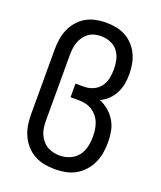

<svg xmlns="http://www.w3.org/2000/svg" viewBox="-139 -831 778 928"><g transform="rotate(20 250.0 -367.5)"><path d="M254 8Q227 8 200 3Q173 -2 149 -15Q125 -28 106.5 -48.5Q88 -69 76.5 -94Q65 -119 60.5 -146Q56 -173 56 -200V-535Q56 -562 60 -588.5Q64 -615 74.5 -639.5Q85 -664 102.5 -684.5Q120 -705 143 -718.5Q166 -732 192.5 -737.5Q219 -743 246 -743Q272 -743 298 -738Q324 -733 346.5 -721Q369 -709 387 -689.5Q405 -670 416 -646.5Q427 -623 431.5 -597Q436 -571 436 -545Q436 -520 431.5 -495.5Q427 -471 415.5 -448.5Q404 -426 386 -408.5Q368 -391 345 -381Q371 -370 392.5 -351.5Q414 -333 428 -309Q442 -285 447 -257Q452 -229 452 -201Q452 -174 447.5 -147Q443 -120 431.5 -95Q420 -70 401.5 -49.5Q383 -29 359 -15.5Q335 -2 308 3Q281 8 254 8ZM254 -62Q280 -62 305 -72.5Q330 -83 346 -103.5Q362 -124 368 -150Q374 -176 374 -203Q374 -221 371.5 -238.5Q369 -256 362.5 -273Q356 -290 344.5 -304Q333 -318 318 -327.5Q303 -337 285.5 -341Q268 -345 250 -345H207V-415H250Q274 -415 296.5 -424.5Q319 -434 333.5 -453Q348 -472 353 -496Q358 -520 358 -544Q358 -568 352.5 -592Q347 -616 332 -635.5Q317 -655 293.5 -664Q270 -673 246 -673Q229 -673 212.5 -669Q196 -665 182.5 -655Q169 -645 159 -631Q149 -617 143.5 -601Q138 -585 136 -568.5Q134 -552 134 -535V-200Q134 -183 136 -165.5Q138 -148 144.5 -132Q151 -116 162 -102Q173 -88 187.5 -79Q202 -70 219.5 -66Q237 -62 254 -62Z"/></g></svg>

Font: Moesevka
Style: Regular
Weight: 400
Monospace: yes
Designer: Belleve Invis
Foundry: Belleve Invis
Version: Version 32.5.0; ttfautohint (v1.8.4)